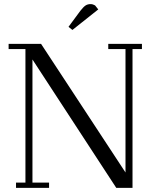

<svg xmlns="http://www.w3.org/2000/svg" viewBox="-20 -916 765 936"><path d="M22 -676.8V-702.1H180.2L591.8 -75.2V-676.8H507.8V-702.1H671.9V-676.8H626V0H546.9L138.2 -626V-25.9H219.2V0H58.1V-25.9H104V-676.8ZM314 -785.2 372.1 -863.8Q386.7 -882.3 397 -889.2Q407.2 -896 421.9 -896Q427.2 -896 432.9 -894.3Q438.5 -892.6 441.4 -890.6L443.8 -889.2L459 -870.1L333 -770Z"/></svg>

Font: Dehuti Alt
Style: Book
Weight: 400
Version: Version 1.2